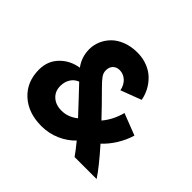

<svg xmlns="http://www.w3.org/2000/svg" viewBox="-162 -927 1153 1153"><g transform="rotate(45 415.0 -350.5)"><path d="M583 0Q562 -30.3 522 -79.1Q484.4 -39.1 428.7 -14.6Q373 9.8 310.1 9.8Q197.8 9.8 128.9 -53.5Q60.1 -116.7 60.1 -220.2Q60.1 -293 107.2 -341.8Q154.3 -390.6 226.1 -401.9Q187 -453.6 187 -521Q187 -556.6 201.2 -590.1Q215.3 -623.5 241.9 -650.6Q268.6 -677.7 311 -694.3Q353.5 -710.9 405.8 -710.9Q452.1 -710.9 491.5 -695.6Q530.8 -680.2 557.6 -654.1Q584.5 -627.9 601.6 -595.7Q618.7 -563.5 625 -527.8L494.1 -478Q485.8 -517.6 461.2 -539.3Q436.5 -561 405.8 -561Q379.4 -561 363.3 -544.9Q347.2 -528.8 347.2 -501Q347.2 -479 360.4 -460.2Q373.5 -441.4 405.8 -409.2Q481.9 -333 542 -269Q588.4 -323.7 607.9 -398.9L746.1 -345.2Q730.5 -293.5 701.7 -247.1Q672.9 -200.7 636.2 -167Q729.5 -62 770 0ZM220.2 -241.2Q220.2 -196.3 250.5 -168.7Q280.8 -141.1 330.1 -141.1Q385.7 -141.1 433.1 -179.2Q404.3 -210.9 347.7 -270.5Q291 -330.1 282.2 -339.8Q252.9 -328.6 236.6 -302.5Q220.2 -276.4 220.2 -241.2Z"/></g></svg>

Font: Gully
Style: Bold
Weight: 700
Designer: jaikishan Patel
Foundry: MagicType
Version: Version 1.000;Glyphs 3.2 (3242)